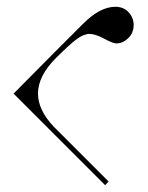

<svg xmlns="http://www.w3.org/2000/svg" viewBox="-20 -550 437 566"><path d="M140 -154 20 -274 140 -395 225 -480Q275 -530 320 -530Q344 -530 359 -514Q374 -498 374 -476Q374 -453 358 -437.5Q342 -422 323 -422Q313 -422 287 -436Q261 -450 244 -450Q227 -450 206.5 -435Q186 -420 145 -379Q92 -326 92 -274Q92 -226 138 -177L300 -15L290 -4Z"/></svg>

Font: kawoszeh
Style: Medium
Weight: 500
Version: Version 000.030